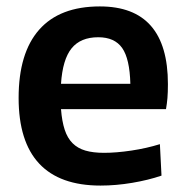

<svg xmlns="http://www.w3.org/2000/svg" viewBox="-20 -569 580 598"><path d="M293 9Q166 9 102 -59.5Q38 -128 38 -264Q38 -404 102 -476.5Q166 -549 291 -549Q503 -549 503 -307Q503 -281 501.5 -263.5Q500 -246 497 -229H170Q173 -191 181.5 -165Q190 -139 206 -123Q222 -107 246 -100Q270 -93 304 -93Q342 -93 389 -100Q436 -107 478 -120L483 -22Q442 -8 391.5 0.5Q341 9 293 9ZM286 -453Q231 -453 203 -418.5Q175 -384 170 -308H386Q384 -386 360.5 -419.5Q337 -453 286 -453Z"/></svg>

Font: Encode Sans Narrow
Style: SemiBold
Weight: 600
Designer: Pablo Impallari, Andres Torresi
Foundry: Pablo Impallari, Andres Torresi
Version: Version 1.000; ttfautohint (v1.00) -l 8 -r 50 -G 200 -x 14 -